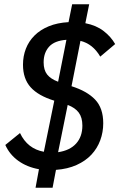

<svg xmlns="http://www.w3.org/2000/svg" viewBox="-20 -800 561 902"><path d="M163 -5Q107 -15 66 -44.5Q25 -74 5 -119L74 -175Q109 -101 186 -87L235 -327Q160 -350 124 -390Q88 -430 88 -496Q88 -536 101.5 -571Q115 -606 142 -633Q169 -660 209 -676.5Q249 -693 302 -696L319 -780H399L381 -691Q432 -681 466.5 -654.5Q501 -628 521 -593L451 -534Q416 -594 358 -608L316 -395Q389 -372 427 -332Q465 -292 465 -221Q465 -179 451 -141Q437 -103 409.5 -73.5Q382 -44 340 -25Q298 -6 243 -2L227 82H147ZM367 -210Q367 -248 350 -271Q333 -294 298 -307L253 -85Q308 -93 337.5 -125.5Q367 -158 367 -210ZM185 -507Q185 -471 201.5 -450Q218 -429 253 -416L292 -613Q236 -609 210.5 -580.5Q185 -552 185 -507Z"/></svg>

Font: IBM Plex Sans Condensed Medium
Style: Italic
Weight: 500
Width: 3
Italic angle: -11°
Designer: Mike Abbink, Paul van der Laan, Pieter van Rosmalen
Foundry: Bold Monday
Version: Version 1.3